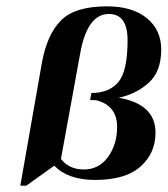

<svg xmlns="http://www.w3.org/2000/svg" viewBox="-20 -558 528 605"><path d="M317 -538Q397 -538 442.5 -501Q488 -464 488 -402Q488 -333 449 -297.5Q410 -262 354 -250Q470 -230 470 -140Q470 -75 422.5 -33Q375 9 280 9Q194 9 151 -36L63 27H44Q96 -271 112 -360Q128 -449 172 -493.5Q216 -538 317 -538ZM232 -386 172 -57Q198 -24 244 -24Q292 -24 320.5 -63.5Q349 -103 349 -158Q349 -225 284 -242L264 -243L268 -265Q324 -265 353 -299.5Q382 -334 382 -431Q382 -514 323 -514Q254 -514 232 -386Z"/></svg>

Font: Sail
Style: Regular
Weight: 400
Designer: Miguel Hernandez
Foundry: Miguel Hernandez
Version: Version 1.002